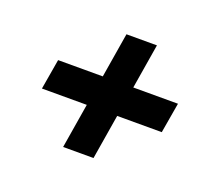

<svg xmlns="http://www.w3.org/2000/svg" viewBox="-91 -669 862 757"><g transform="rotate(20 340.0 -290.5)"><path d="M80.3 -227.3 101.9 -354.4H289.4L320.3 -542.3H448.2L417.3 -354.4H604.8L583.1 -227.3H396L365.1 -39.4H237.6L268.5 -227.3Z"/></g></svg>

Font: Inter P
Style: Bold Italic
Weight: 700
Italic angle: 9.39999°
Designer: Rasmus Andersson
Foundry: rsms
Version: Version 3.018;git-588b23468